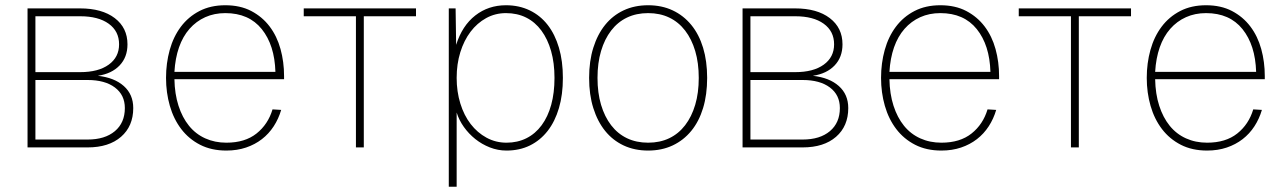

<svg xmlns="http://www.w3.org/2000/svg" viewBox="-20 -562 4892 732"><path d="M85 0V-530H285Q369 -530 417.5 -493Q466 -456 466 -393Q466 -344 436 -312.5Q406 -281 353 -273Q416 -266 452 -234Q488 -202 488 -150Q488 -81 441.5 -40.5Q395 0 314 0ZM115 -30H314Q380 -30 418 -62Q456 -94 456 -150Q456 -200 418 -228.5Q380 -257 314 -257H115ZM115 -287H286Q355 -287 394.5 -315.5Q434 -344 434 -393Q434 -443 394.5 -471.5Q355 -500 286 -500H115Z M843 12Q786 12 743 -10Q700 -32 671 -70Q642 -108 627.5 -158.5Q613 -209 613 -265Q613 -321 627 -371.5Q641 -422 669.5 -460Q698 -498 740.5 -520Q783 -542 839 -542Q896 -542 938 -520Q980 -498 1008 -461Q1036 -424 1049.5 -375Q1063 -326 1063 -272V-260H645Q646 -204 660.5 -159Q675 -114 700.5 -82.5Q726 -51 762.5 -34.5Q799 -18 843 -18Q914 -18 958 -53Q1002 -88 1019 -145L1052 -143Q1042 -109 1023.5 -80.5Q1005 -52 978.5 -31.5Q952 -11 918 0.5Q884 12 843 12ZM1030 -288Q1027 -390 978 -451Q929 -512 839 -512Q797 -512 762.5 -496.5Q728 -481 702.5 -452Q677 -423 662.5 -381.5Q648 -340 645 -288Z M1337 0V-500H1138V-530H1566V-500H1367V0Z M1691 150V-530H1717L1719 -391Q1742 -464 1792 -503Q1842 -542 1909 -542Q1959 -542 1999.5 -522.5Q2040 -503 2068 -467Q2096 -431 2111 -380Q2126 -329 2126 -265Q2126 -201 2111 -150Q2096 -99 2068 -63Q2040 -27 2000.5 -7.5Q1961 12 1911 12Q1878 12 1847.5 0Q1817 -12 1792 -32Q1767 -52 1748.5 -78Q1730 -104 1721 -133V150ZM1911 -18Q1953 -18 1987 -35Q2021 -52 2045 -84.5Q2069 -117 2081.5 -162.5Q2094 -208 2094 -265Q2094 -322 2081 -367.5Q2068 -413 2044 -445.5Q2020 -478 1986 -495Q1952 -512 1909 -512Q1868 -512 1833.5 -493Q1799 -474 1774 -441Q1749 -408 1735 -363Q1721 -318 1721 -265Q1721 -213 1735 -167.5Q1749 -122 1774.5 -89Q1800 -56 1835 -37Q1870 -18 1911 -18Z M2451 12Q2399 12 2357.5 -7.5Q2316 -27 2287 -63Q2258 -99 2242 -150Q2226 -201 2226 -265Q2226 -329 2242 -380Q2258 -431 2287 -467Q2316 -503 2357.5 -522.5Q2399 -542 2451 -542Q2503 -542 2544.5 -522.5Q2586 -503 2615.5 -467Q2645 -431 2660.5 -380Q2676 -329 2676 -265Q2676 -201 2660.5 -150Q2645 -99 2615.5 -63Q2586 -27 2544.5 -7.5Q2503 12 2451 12ZM2451 -18Q2496 -18 2531.5 -35Q2567 -52 2592 -84.5Q2617 -117 2630.5 -162.5Q2644 -208 2644 -265Q2644 -322 2630.5 -367.5Q2617 -413 2592 -445.5Q2567 -478 2531.5 -495Q2496 -512 2451 -512Q2406 -512 2370.5 -495Q2335 -478 2310 -445.5Q2285 -413 2271.5 -367.5Q2258 -322 2258 -265Q2258 -208 2271.5 -162.5Q2285 -117 2310 -84.5Q2335 -52 2370.5 -35Q2406 -18 2451 -18Z M2811 0V-530H3011Q3095 -530 3143.5 -493Q3192 -456 3192 -393Q3192 -344 3162 -312.5Q3132 -281 3079 -273Q3142 -266 3178 -234Q3214 -202 3214 -150Q3214 -81 3167.5 -40.5Q3121 0 3040 0ZM2841 -30H3040Q3106 -30 3144 -62Q3182 -94 3182 -150Q3182 -200 3144 -228.5Q3106 -257 3040 -257H2841ZM2841 -287H3012Q3081 -287 3120.5 -315.5Q3160 -344 3160 -393Q3160 -443 3120.5 -471.5Q3081 -500 3012 -500H2841Z M3569 12Q3512 12 3469 -10Q3426 -32 3397 -70Q3368 -108 3353.5 -158.5Q3339 -209 3339 -265Q3339 -321 3353 -371.5Q3367 -422 3395.5 -460Q3424 -498 3466.5 -520Q3509 -542 3565 -542Q3622 -542 3664 -520Q3706 -498 3734 -461Q3762 -424 3775.5 -375Q3789 -326 3789 -272V-260H3371Q3372 -204 3386.5 -159Q3401 -114 3426.5 -82.5Q3452 -51 3488.5 -34.5Q3525 -18 3569 -18Q3640 -18 3684 -53Q3728 -88 3745 -145L3778 -143Q3768 -109 3749.5 -80.5Q3731 -52 3704.5 -31.5Q3678 -11 3644 0.5Q3610 12 3569 12ZM3756 -288Q3753 -390 3704 -451Q3655 -512 3565 -512Q3523 -512 3488.5 -496.5Q3454 -481 3428.5 -452Q3403 -423 3388.5 -381.5Q3374 -340 3371 -288Z M4063 0V-500H3864V-530H4292V-500H4093V0Z M4582 12Q4525 12 4482 -10Q4439 -32 4410 -70Q4381 -108 4366.5 -158.5Q4352 -209 4352 -265Q4352 -321 4366 -371.5Q4380 -422 4408.5 -460Q4437 -498 4479.5 -520Q4522 -542 4578 -542Q4635 -542 4677 -520Q4719 -498 4747 -461Q4775 -424 4788.5 -375Q4802 -326 4802 -272V-260H4384Q4385 -204 4399.5 -159Q4414 -114 4439.5 -82.5Q4465 -51 4501.5 -34.5Q4538 -18 4582 -18Q4653 -18 4697 -53Q4741 -88 4758 -145L4791 -143Q4781 -109 4762.5 -80.5Q4744 -52 4717.5 -31.5Q4691 -11 4657 0.5Q4623 12 4582 12ZM4769 -288Q4766 -390 4717 -451Q4668 -512 4578 -512Q4536 -512 4501.5 -496.5Q4467 -481 4441.5 -452Q4416 -423 4401.5 -381.5Q4387 -340 4384 -288Z"/></svg>

Font: Geist Thin
Style: Regular
Weight: 400
Designer: Basement.studio, Andrés Briganti, Mateo Zaragoza
Foundry: Basement.studio, Vercel, Andrés Briganti, Guido Ferreyra, Mateo Zaragoza
Version: Version 1.401